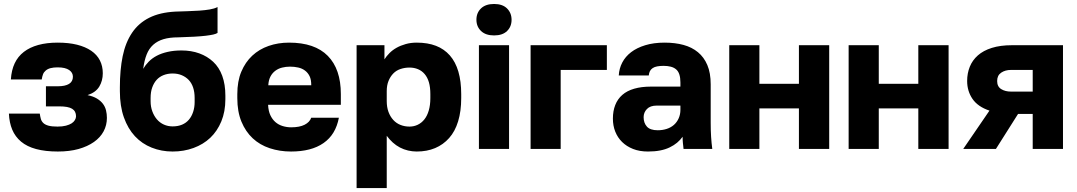

<svg xmlns="http://www.w3.org/2000/svg" viewBox="-20 -761 5501 981"><path d="M275.5 13.2Q335.3 13.2 381.4 0.3Q427.5 -12.7 460 -35.6Q492.5 -58.5 509.3 -89.8Q526.2 -121.2 526.2 -158.7Q526.2 -178.5 521.7 -197.2Q517.2 -215.8 505.6 -231Q494 -246.2 475 -257.6Q456 -269 427.3 -275Q469.3 -288.8 487.3 -318.7Q505.2 -348.7 505.2 -386.7Q505.2 -423.2 490.4 -452.3Q475.7 -481.3 446.1 -501.6Q416.5 -521.8 373.9 -532.5Q331.3 -543.2 274.5 -543.2Q218.8 -543.2 175.4 -531.2Q132 -519.2 101.7 -495.8Q71.5 -472.5 55 -437.5Q38.5 -402.5 35.5 -355H193.2Q195.5 -370.3 199.7 -381.3Q203.8 -392.3 213.8 -400.7Q223.8 -409.2 238.9 -413Q254 -416.8 274.5 -416.8Q295 -416.8 309.3 -413.3Q323.5 -409.8 333.2 -403.3Q342.8 -396.8 347.7 -388.1Q352.5 -379.3 352.5 -369Q352.5 -344.5 332.7 -332.3Q313 -320.2 275.2 -320.2H214.7V-217.5H283.3Q328.7 -217.5 348.6 -205.2Q368.5 -192.8 368.5 -166.7Q368.5 -157.3 362.6 -147.4Q356.7 -137.5 345.7 -130.6Q334.8 -123.7 316.9 -118.9Q299 -114.2 273.8 -114.2Q245.2 -114.2 228 -118.8Q210.8 -123.5 201.5 -132.3Q192.2 -141.2 188.8 -153Q185.5 -164.8 183.2 -180.7H25.5Q27.5 -134.5 42.5 -98.6Q57.5 -62.7 87.7 -37.3Q117.8 -12 164.8 0.6Q211.8 13.2 275.5 13.2Z M862 13.2Q919.2 13.2 968.9 -5Q1018.7 -23.2 1054.3 -56.9Q1090 -90.7 1110.8 -140.7Q1131.5 -190.8 1131.5 -254V-272.5Q1131.5 -329.7 1115.6 -373.3Q1099.7 -417 1069.4 -445.2Q1039.2 -473.5 998.2 -488.3Q957.2 -503.2 907.3 -503.2Q868.3 -503.2 836.6 -495.9Q804.8 -488.7 781.1 -476.2Q757.3 -463.7 740 -446.1Q722.7 -428.5 711.7 -409.3Q717.3 -452.2 729.2 -482.3Q741 -512.5 762.8 -532.2Q784.7 -551.8 815.9 -561Q847.2 -570.2 890.8 -570.2Q937.5 -571.5 972.4 -573.5Q1007.3 -575.5 1030.9 -578.3Q1054.5 -581.2 1069 -584.4Q1083.5 -587.7 1091.5 -592.7V-725Q1075.5 -716.7 1051.6 -712.7Q1027.7 -708.7 999 -706.7Q970.3 -704.7 938.6 -703.8Q906.8 -703 875.8 -701.7Q797.2 -697.7 742.7 -670.4Q688.2 -643.2 654.7 -593.5Q621.2 -543.8 606.8 -473.9Q592.5 -404 592.5 -315V-295Q592.5 -219 613 -161.2Q633.5 -103.5 669.4 -65Q705.3 -26.5 755 -6.7Q804.7 13.2 862 13.2ZM862 -115.2Q838.2 -115.2 817.5 -124.4Q796.8 -133.7 781.9 -151Q767 -168.3 758.3 -192Q749.5 -215.7 749.5 -243.7V-260.5Q749.5 -291.3 757.8 -314.2Q766 -337.2 780.3 -353Q794.5 -368.8 815.7 -377.2Q836.8 -385.5 862 -385.5Q887.8 -385.5 908.7 -376.7Q929.5 -367.8 944.1 -352.6Q958.7 -337.3 966.6 -314.1Q974.5 -290.8 974.5 -260.5V-239.3Q974.5 -212.7 966.8 -189.3Q959.2 -166 945 -149.3Q930.8 -132.7 909.9 -123.9Q889 -115.2 862 -115.2Z M1467 13.2Q1518.5 13.2 1560.1 2.5Q1601.7 -8.2 1633.2 -30.2Q1664.7 -52.2 1684.1 -84.6Q1703.5 -117 1711.5 -159.5H1570.2Q1562.2 -136.8 1536.5 -123.7Q1510.8 -110.5 1467.4 -110.5Q1445.7 -110.5 1424.4 -116.9Q1403.2 -123.3 1387.3 -137.1Q1371.4 -151 1361.4 -172.3Q1351.3 -193.7 1349.8 -225.5H1721.5V-280.5Q1721.5 -407.8 1654.9 -475.5Q1588.3 -543.2 1456.9 -543.2Q1400.7 -543.2 1352.4 -526.3Q1304.2 -509.5 1268.8 -476.5Q1233.5 -443.5 1213 -394.8Q1192.5 -346.1 1192.5 -279.8V-259.7Q1192.5 -190.6 1213.6 -139.5Q1234.7 -88.4 1271.2 -54.4Q1307.7 -20.3 1358.4 -3.6Q1409.1 13.2 1467 13.2ZM1462 -420.5Q1483.9 -420.5 1503.8 -416Q1523.7 -411.5 1538.4 -400.4Q1553.2 -389.3 1561.8 -371.8Q1570.4 -354.4 1570.3 -325.5H1350.8Q1352.3 -351.8 1361.8 -369.9Q1371.3 -388 1386.7 -399.4Q1402 -410.8 1421.3 -415.6Q1440.6 -420.5 1462 -420.5Z M1802 200H1956V-67.2Q1970 -48.2 1986.9 -32.9Q2003.8 -17.7 2023.5 -7.3Q2043.2 3 2065.2 8.1Q2087.2 13.2 2109.2 13.2Q2161.5 13.2 2203.1 -4.3Q2244.7 -21.8 2274.9 -55.8Q2305.2 -89.8 2320.8 -141.3Q2336.5 -192.8 2336.5 -260V-280Q2336.5 -345.5 2322 -395.1Q2307.5 -444.7 2278.5 -477.7Q2249.5 -510.7 2207.5 -526.9Q2165.5 -543.2 2109.2 -543.2Q2078.8 -543.2 2052.8 -535.8Q2026.8 -528.5 2006.3 -517Q1985.7 -505.5 1970 -489.7Q1954.3 -473.8 1944.3 -457.8V-530H1802ZM2072.2 -114.2Q2048.2 -114.2 2026.8 -122.5Q2005.3 -130.8 1989.5 -148Q1973.7 -165.2 1964.8 -189.5Q1956 -213.8 1956 -244.5V-295.5Q1956 -325.3 1965.2 -347.7Q1974.3 -370 1989.6 -385.7Q2004.8 -401.3 2026.7 -408.6Q2048.5 -415.8 2072.2 -415.8Q2095.8 -415.8 2115.7 -407.5Q2135.7 -399.2 2149.9 -382.3Q2164.2 -365.5 2171.5 -340.4Q2178.8 -315.3 2178.8 -280V-260Q2178.8 -224 2170.7 -196.4Q2162.7 -168.8 2148.2 -150.8Q2133.8 -132.8 2114.2 -123.5Q2094.7 -114.2 2072.2 -114.2Z M2427 0H2581V-530H2427ZM2504.5 -580Q2547.7 -580 2570.8 -602.5Q2593.8 -624.9 2593.8 -659.9Q2593.8 -694.8 2570.7 -717.8Q2547.6 -740.7 2504.5 -740.7Q2461.3 -740.7 2437.7 -718.1Q2414.2 -695.5 2414.2 -660.3Q2414.2 -625.2 2437.8 -602.6Q2461.4 -580 2504.5 -580Z M2691 0H2844.7V-403.7H3080.7V-530H2691Z M3290.7 13.2Q3325.5 13.2 3352.8 7.8Q3380.2 2.5 3401.8 -8Q3423.5 -18.5 3439.7 -32.1Q3455.8 -45.7 3467.7 -62.2Q3467.7 -53.3 3468.1 -45.2Q3468.5 -37 3469.2 -30.1Q3470 -23.2 3470.8 -16.2Q3471.6 -9.3 3472.5 0H3619.3Q3615.3 -30 3613.3 -61.5Q3611.2 -93 3611.2 -135V-330Q3611.2 -388.3 3594.1 -428.5Q3577 -468.8 3546.1 -494.2Q3515.3 -519.7 3472.4 -531.4Q3429.5 -543.2 3375.5 -543.2Q3320.2 -543.2 3277 -530Q3233.8 -516.8 3204.7 -494.5Q3175.5 -472.2 3159.5 -441.7Q3143.5 -411.2 3141.5 -375.5H3294.8Q3296 -388.2 3300.7 -397.5Q3305.5 -406.8 3314.7 -413Q3323.8 -419.2 3337.8 -421.8Q3351.7 -424.5 3370.5 -424.5Q3391 -424.5 3407.1 -420.3Q3423.2 -416.2 3434.3 -406.8Q3445.5 -397.5 3451 -380.6Q3456.5 -363.6 3456.5 -340V-318.5H3306Q3257.2 -318.5 3220.4 -307.8Q3183.7 -297.2 3159.6 -276.1Q3135.5 -255 3123.5 -224.3Q3111.5 -193.7 3111.5 -155Q3111.5 -119 3123.5 -88.7Q3135.5 -58.3 3158.4 -35.7Q3181.4 -13 3214.6 0.1Q3247.8 13.2 3290.7 13.2ZM3340.5 -95.5Q3301.9 -95.5 3285.2 -114.2Q3268.5 -132.8 3268.5 -162.5Q3268.5 -186.3 3285.3 -203.9Q3302 -221.5 3335.5 -221.5H3456.5V-200Q3456.5 -176.4 3447.6 -156.5Q3438.7 -136.5 3423.4 -123Q3408.1 -109.5 3386.8 -102.5Q3365.5 -95.5 3340.5 -95.5Z M3706 0H3860V-207.3H4062V0H4216.7V-530H4062V-332.7H3860V-530H3706Z M4316 0H4470V-207.3H4672V0H4826.7V-530H4672V-332.7H4470V-530H4316Z M4901.5 0H5068.5L5181.7 -179H5256.5V0H5411.2V-530H5150.5Q5091 -530 5047.6 -516.3Q5004.2 -502.7 4976.2 -477.9Q4948.3 -453.2 4934.9 -419.7Q4921.5 -386.2 4921.5 -347.2Q4921.5 -295.7 4948.8 -255.7Q4976.2 -215.7 5035.5 -195.8ZM5074.8 -347.2Q5074.8 -375.8 5095.4 -389.7Q5116 -403.7 5145.5 -403.7H5256.5V-293H5145.5Q5116 -293 5095.4 -305.8Q5074.8 -318.5 5074.8 -347.2Z"/></svg>

Font: Golos Text VF
Style: Regular
Weight: 400
Designer: A.Korolkova, Vitaly Kuzmin
Foundry: ParaType Ltd
Version: Version 2.005